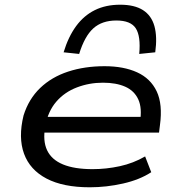

<svg xmlns="http://www.w3.org/2000/svg" viewBox="-20 -786 766 815"><path d="M361 9Q248 9 177.5 -28Q107 -65 82 -133.5Q57 -202 80 -296Q102 -366 150.5 -412.5Q199 -459 269 -482Q339 -505 424 -505Q505 -505 562 -479Q619 -453 645 -398.5Q671 -344 659 -255L655 -223H143L154 -290H603L574 -267Q584 -327 567 -364Q550 -401 511.5 -418Q473 -435 417 -435Q359 -435 306.5 -415Q254 -395 219 -354.5Q184 -314 172 -251V-249Q161 -188 180 -148Q199 -108 247.5 -88Q296 -68 373 -68Q431 -68 488.5 -80.5Q546 -93 596 -122L622 -55Q573 -23 502.5 -7Q432 9 361 9ZM316 -557 250 -564Q270 -630 303 -675Q336 -720 382.5 -743Q429 -766 490 -766Q551 -766 587 -743Q623 -720 635.5 -675Q648 -630 639 -564L571 -557Q578 -632 556.5 -665.5Q535 -699 474 -699Q413 -699 376 -665.5Q339 -632 316 -557Z"/></svg>

Font: Nunito Sans 7pt Expanded
Style: Italic
Weight: 400
Width: 7
Italic angle: -9°
Designer: Vernon Adams
Foundry: Vernon Adams
Version: Version 3.101;gftools[0.9.27]